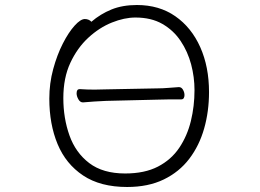

<svg xmlns="http://www.w3.org/2000/svg" viewBox="-20 -731 1040 767"><path d="M345 -644Q381 -675 425 -693Q469 -711 527 -711Q616 -711 680.5 -666Q745 -621 780 -542.5Q815 -464 815 -363Q815 -286 795.5 -217.5Q776 -149 736 -96.5Q696 -44 634 -14Q572 16 488 16Q381 16 312 -30Q243 -76 210 -155.5Q177 -235 177 -337Q177 -398 192.5 -455Q208 -512 231 -557Q254 -602 278 -628.5Q302 -655 319 -655Q327 -655 334 -652Q341 -649 345 -644ZM480 -38Q558 -38 611 -65.5Q664 -93 696 -140.5Q728 -188 742.5 -247.5Q757 -307 757 -371Q757 -423 743.5 -474Q730 -525 701.5 -567.5Q673 -610 628.5 -635.5Q584 -661 521 -661Q477 -661 427 -641Q377 -621 333 -580.5Q289 -540 261 -480Q233 -420 233 -339Q233 -259 257.5 -190Q282 -121 336.5 -79.5Q391 -38 480 -38ZM695 -383Q705 -383 711 -372.5Q717 -362 717 -351Q717 -344 714 -339Q711 -334 704 -334Q686 -334 659 -334Q632 -334 612 -333L404 -328Q382 -327 357 -325.5Q332 -324 312 -322H311Q300 -322 293 -334.5Q286 -347 286 -358Q286 -375 298 -375H299Q313 -374 327.5 -373.5Q342 -373 358 -373Q369 -373 380.5 -373.5Q392 -374 403 -374L611 -378Q629 -378 653.5 -380Q678 -382 694 -383Z"/></svg>

Font: Moon Stars Kai T HW Light
Style: Regular
Weight: 300
Designer: GuiWonder
Version: Version 1.101